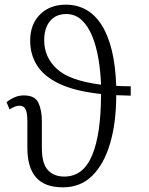

<svg xmlns="http://www.w3.org/2000/svg" viewBox="-20 -791 638 821"><path d="M249 10Q171 10 134 -32.5Q97 -75 97 -159V-272Q97 -308 89.5 -323.5Q82 -339 63 -339Q45 -339 21 -323L8 -354Q24 -367 42.5 -375Q61 -383 82 -383Q130 -383 144.5 -351Q159 -319 159 -274V-159Q159 -92 184.5 -64Q210 -36 255 -36Q336 -36 374 -127Q412 -218 412 -389Q301 -401 234.5 -432.5Q168 -464 138.5 -511Q109 -558 109 -617Q109 -687 151 -729Q193 -771 261 -771Q360 -771 415.5 -682.5Q471 -594 477 -424Q506 -422 539 -422V-382Q507 -383 477 -384Q477 -267 451 -178.5Q425 -90 375 -40Q325 10 249 10ZM169 -619Q169 -546 223.5 -496Q278 -446 412 -429Q410 -485 401 -539Q392 -593 374.5 -636Q357 -679 329.5 -705Q302 -731 263 -731Q219 -731 194 -701Q169 -671 169 -619Z"/></svg>

Font: Noto Serif SemiCondensed Light
Style: Regular
Weight: 300
Width: 4
Designer: Monotype Design Team
Foundry: Monotype Imaging Inc.
Version: Version 2.013